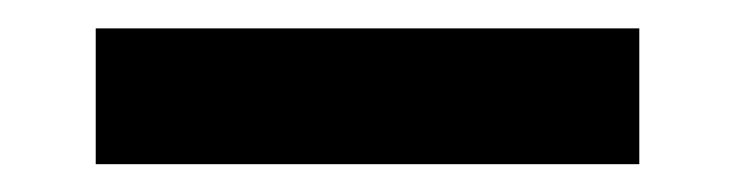

<svg xmlns="http://www.w3.org/2000/svg" viewBox="-20 -411 528 138"><path d="M439.5 -390.6V-293H48.8V-390.6Z"/></svg>

Font: BabelStone Runic Norn
Style: Regular
Weight: 400
Designer: Andrew West
Foundry: BabelStone
Version: Version 3.002 March 14, 2022